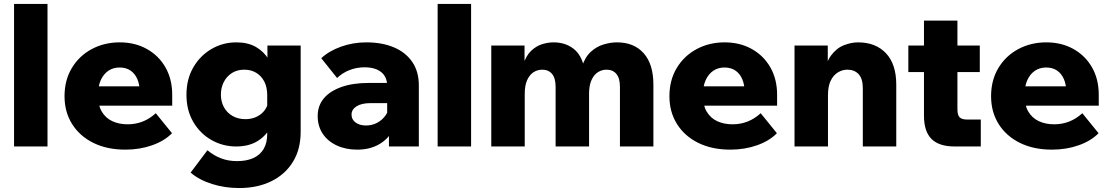

<svg xmlns="http://www.w3.org/2000/svg" viewBox="-20 -740 5608 970"><path d="M220 0H51V-720H220Z M767 -168 849 -67Q811 -28 748.5 -6Q686 16 614 16Q521 16 452 -18Q383 -52 344.5 -113Q306 -174 306 -254Q306 -335 343 -396.5Q380 -458 443.5 -492Q507 -526 585 -526Q662 -526 722 -492.5Q782 -459 816 -399.5Q850 -340 850 -261V-255H686V-273Q686 -312 674 -340Q662 -368 639.5 -383.5Q617 -399 584 -399Q552 -399 527.5 -382.5Q503 -366 489 -335Q475 -304 475 -258Q475 -209 494 -176.5Q513 -144 547 -128Q581 -112 625 -112Q706 -112 767 -168ZM850 -206H407V-304H833L850 -260Z M1499 -74Q1499 14 1460 77.5Q1421 141 1351 175.5Q1281 210 1188 210Q1116 210 1051 189.5Q986 169 943 132L1028 19Q1060 46 1097 60Q1134 74 1177 74Q1226 74 1260 58.5Q1294 43 1312 12.5Q1330 -18 1330 -63V-259Q1330 -300 1315 -328.5Q1300 -357 1274 -372.5Q1248 -388 1214 -388Q1178 -388 1151.5 -371Q1125 -354 1110.5 -325.5Q1096 -297 1096 -262Q1096 -226 1111.5 -198Q1127 -170 1155 -154Q1183 -138 1220 -138Q1249 -138 1273 -148.5Q1297 -159 1313.5 -178.5Q1330 -198 1335 -224L1373 -208Q1373 -151 1350 -103.5Q1327 -56 1282.5 -28Q1238 0 1173 0Q1106 0 1048.5 -32.5Q991 -65 956.5 -124Q922 -183 922 -261Q922 -340 956.5 -399.5Q991 -459 1048.5 -492.5Q1106 -526 1174 -526Q1232 -526 1272.5 -503Q1313 -480 1337 -440Q1361 -400 1366 -349H1331V-510H1499Z M2096 0H1945V-104L1936 -113V-305Q1936 -352 1905.5 -376Q1875 -400 1822 -400Q1782 -400 1746 -386Q1710 -372 1683 -346L1603 -446Q1643 -483 1703.5 -504.5Q1764 -526 1831 -526Q1910 -526 1969.5 -501Q2029 -476 2062.5 -427.5Q2096 -379 2096 -308ZM1785 16Q1726 16 1680.5 -5.5Q1635 -27 1610 -65Q1585 -103 1585 -154Q1585 -206 1616 -243Q1647 -280 1705 -300.5Q1763 -321 1842 -321H1950V-219H1852Q1807 -219 1781.5 -203Q1756 -187 1756 -161Q1756 -136 1776.5 -121Q1797 -106 1829 -106Q1860 -106 1886 -120Q1912 -134 1928.5 -158Q1945 -182 1948 -212L1991 -194Q1991 -131 1965.5 -83.5Q1940 -36 1893.5 -10Q1847 16 1785 16Z M2360 0H2191V-720H2360Z M3281 0H3112V-301Q3112 -345 3094 -366.5Q3076 -388 3044 -388Q3021 -388 3001 -375.5Q2981 -363 2968.5 -336Q2956 -309 2956 -266V0H2787V-301Q2787 -345 2769 -366.5Q2751 -388 2719 -388Q2696 -388 2676 -375.5Q2656 -363 2643.5 -336Q2631 -309 2631 -266V0H2462V-510H2630V-411L2623 -412Q2637 -458 2662.5 -482.5Q2688 -507 2718 -516.5Q2748 -526 2776 -526Q2835 -526 2876 -495Q2917 -464 2931 -400H2919Q2935 -451 2964.5 -478Q2994 -505 3029.5 -515.5Q3065 -526 3097 -526Q3183 -526 3232 -471Q3281 -416 3281 -312Z M3823 -168 3905 -67Q3867 -28 3804.5 -6Q3742 16 3670 16Q3577 16 3508 -18Q3439 -52 3400.5 -113Q3362 -174 3362 -254Q3362 -335 3399 -396.5Q3436 -458 3499.5 -492Q3563 -526 3641 -526Q3718 -526 3778 -492.5Q3838 -459 3872 -399.5Q3906 -340 3906 -261V-255H3742V-273Q3742 -312 3730 -340Q3718 -368 3695.5 -383.5Q3673 -399 3640 -399Q3608 -399 3583.5 -382.5Q3559 -366 3545 -335Q3531 -304 3531 -258Q3531 -209 3550 -176.5Q3569 -144 3603 -128Q3637 -112 3681 -112Q3762 -112 3823 -168ZM3906 -206H3463V-304H3889L3906 -260Z M4508 0H4339V-295Q4339 -342 4318 -365Q4297 -388 4261 -388Q4236 -388 4213.5 -374.5Q4191 -361 4177 -333Q4163 -305 4163 -259V0H3994V-510H4162V-349H4143Q4150 -421 4178 -459Q4206 -497 4243.5 -511.5Q4281 -526 4315 -526Q4404 -526 4456 -471Q4508 -416 4508 -312Z M4935 0H4803Q4724 0 4686 -38Q4648 -76 4648 -155V-636H4817V-188Q4817 -159 4828 -147.5Q4839 -136 4867 -136H4935ZM4930 -376H4569V-510H4930Z M5448 -168 5530 -67Q5492 -28 5429.5 -6Q5367 16 5295 16Q5202 16 5133 -18Q5064 -52 5025.5 -113Q4987 -174 4987 -254Q4987 -335 5024 -396.5Q5061 -458 5124.5 -492Q5188 -526 5266 -526Q5343 -526 5403 -492.5Q5463 -459 5497 -399.5Q5531 -340 5531 -261V-255H5367V-273Q5367 -312 5355 -340Q5343 -368 5320.5 -383.5Q5298 -399 5265 -399Q5233 -399 5208.5 -382.5Q5184 -366 5170 -335Q5156 -304 5156 -258Q5156 -209 5175 -176.5Q5194 -144 5228 -128Q5262 -112 5306 -112Q5387 -112 5448 -168ZM5531 -206H5088V-304H5514L5531 -260Z"/></svg>

Font: Wix Madefor Display ExtraBold
Style: Regular
Weight: 800
Designer: Dalton Maag Ltd
Foundry: Dalton Maag Ltd
Version: Version 3.100